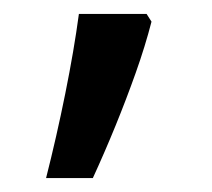

<svg xmlns="http://www.w3.org/2000/svg" viewBox="-20 -136 303 275"><path d="M190 -116 197 -105Q188 -70 174.5 -32Q161 6 145.5 44Q130 82 113 119H46Q61 60 73.5 -2Q86 -64 93 -116Z"/></svg>

Font: lhindi85
Style: Book
Weight: 400
Designer: Jelle Bosma - Monotype Design Team
Foundry: Monotype Imaging Inc.
Version: Version 2.003